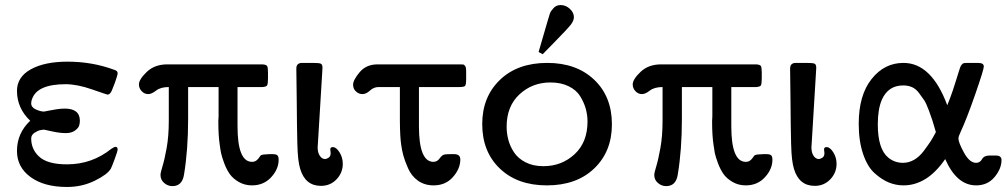

<svg xmlns="http://www.w3.org/2000/svg" viewBox="-20 -726 3969 757"><path d="M46.9 -130.9Q46.9 -200.7 99.1 -250Q47.4 -298.8 46.9 -367.2Q46.9 -422.4 101.3 -452.6Q155.8 -482.9 246.1 -482.9Q343.3 -482.9 429.2 -451.2Q444.3 -447.3 443.8 -437Q443.8 -433.1 440.4 -422.1Q437 -411.1 433.1 -400.1Q429.2 -389.2 424.8 -378.9L420.9 -369.1Q414.1 -353 403.8 -353Q401.9 -353 343 -373.5Q284.2 -394 238.8 -394Q127.9 -394 106.9 -336.9Q103 -328.1 103 -318.8Q103 -302.7 121.6 -294.4Q140.1 -286.1 153.8 -286.1Q155.8 -286.1 168.9 -289.1Q182.1 -292 201.2 -294.9Q220.2 -297.9 234.9 -297.9Q294.9 -297.9 294.9 -250Q294.9 -240.2 292 -230.7Q289.1 -221.2 275.6 -211.2Q262.2 -201.2 239 -201.2Q215.8 -201.2 185.1 -208L153.8 -214.8Q148.9 -214.8 138.9 -212.9Q128.9 -210.9 116 -202.4Q103 -193.8 103 -180.2Q103 -138.2 132.8 -109.9Q166 -77.6 245.1 -78.1Q342.3 -78.1 418.9 -139.2Q430.2 -147 436 -147Q443.8 -147 443.8 -136.2Q443.8 -130.4 431.9 -98.1Q419.9 -65.9 417 -61Q403.8 -38.1 353.5 -13.4Q303.2 11.2 244.1 11.2Q154.3 11.2 100.6 -27.8Q46.9 -66.9 46.9 -130.9Z M527.8 -393.1Q527.8 -413.1 558.8 -442.6Q589.8 -472.2 639.6 -472.2H1014.6Q1029.8 -471.2 1033.2 -465.6Q1036.6 -460 1036.6 -439.9V-418Q1036.6 -395 1033.2 -389.4Q1029.8 -383.8 1014.6 -382.8H916.5V-228Q916.5 -87.9 973.6 -87.9Q983.4 -87.9 990.5 -93Q997.6 -98.1 1002.2 -105.5Q1006.8 -112.8 1008.8 -113.8Q1015.6 -117.7 1041.5 -118.2H1055.7Q1068.8 -118.2 1073.7 -113.5Q1078.6 -108.9 1078.6 -96.2Q1078.6 -59.1 1049.1 -27.1Q1019.5 4.9 973.6 4.9Q944.8 4.9 921.6 -8.5Q898.4 -22 886 -39.6Q873.5 -57.1 864 -82.5Q854.5 -107.9 851.6 -122.6Q848.6 -137.2 846.7 -152.8Q840.8 -189.9 840.8 -248Q840.8 -252 841.3 -258.1Q841.8 -264.2 841.8 -268.1V-382.8H721.7V-256.8Q721.7 -135.7 705.6 -38.1Q698.7 7.8 659.7 7.8Q641.6 7.8 627.2 -4.6Q612.8 -17.1 612.8 -36.1Q612.8 -44.9 620.6 -70.1Q628.4 -95.2 637 -142.1Q645.5 -189 645.5 -251V-382.8Q613.3 -382.8 595.5 -368.9Q577.6 -355 564.5 -355Q549.3 -355 538.6 -366.5Q527.8 -377.9 527.8 -393.1Z M1148.4 -450.2V-456.1Q1148.4 -478 1171.4 -478Q1171.4 -478 1213.4 -478Q1237.3 -478 1244.4 -475.1Q1251.5 -472.2 1251.5 -459Q1251.5 -457 1251 -451.4Q1250.5 -445.8 1250.5 -441.9L1233.4 -160.2Q1233.4 -158.2 1232.9 -153.1Q1232.4 -147.9 1232.4 -145Q1232.4 -124 1241 -111.6Q1249.5 -99.1 1261.2 -99.1Q1268.1 -99.1 1275.9 -104.5Q1283.7 -109.9 1283.7 -122.1Q1283.7 -125 1283 -129.9Q1282.2 -134.8 1282.2 -137.2Q1282.2 -146 1292.5 -146Q1305.7 -146 1318.6 -125.5Q1331.5 -105 1331.5 -80.1Q1331.5 -44.9 1306.9 -19Q1282.2 6.8 1245.6 6.8Q1183.6 6.8 1163.6 -60.1Q1158.7 -76.2 1156 -99.1Q1153.3 -122.1 1152.3 -160.2Q1151.4 -198.2 1150.9 -233.6Q1150.4 -269 1149.9 -333.7Q1149.4 -398.4 1148.4 -450.2Z M1372.1 -392.1Q1372.1 -410.2 1397.9 -441.2Q1423.8 -472.2 1468.8 -472.2H1792Q1803.2 -472.2 1806.6 -471.7Q1810.1 -471.2 1814 -465.6Q1817.9 -460 1817.9 -448.2V-416Q1817.9 -393.1 1814 -387.9Q1810.1 -382.8 1791 -382.8H1631.8V-228Q1631.8 -87.9 1689 -87.9Q1704.1 -87.9 1713.9 -102.1Q1723.6 -116.2 1734.9 -117.2Q1742.7 -118.2 1757.8 -118.2H1771Q1794.9 -118.2 1794.9 -97.2Q1794.9 -61 1765.9 -28.1Q1736.8 4.9 1689.9 4.9Q1653.8 4.9 1627.9 -13.7Q1602.1 -32.2 1588.9 -62.5Q1575.7 -92.8 1570.3 -112.8Q1564.9 -132.8 1562 -153.8Q1557.1 -184.6 1556.6 -249V-382.8H1472.7Q1453.6 -382.8 1438.7 -368.9Q1423.8 -355 1408.7 -355Q1394.5 -355 1383.3 -365.5Q1372.1 -376 1372.1 -392.1Z M1881.3 -236.8Q1881.3 -343.8 1950.9 -410.9Q2020.5 -478 2137.7 -478Q2252.9 -478 2322.8 -411.6Q2392.6 -345.2 2392.6 -235.8Q2392.6 -128.9 2323 -62Q2253.4 4.9 2136.2 4.9Q2020 4.9 1950.7 -61.5Q1881.3 -127.9 1881.3 -236.8ZM1977.5 -226.1Q1977.5 -201.2 1983.9 -176Q1990.2 -150.9 2005.9 -126.5Q2021.5 -102.1 2051.5 -86.4Q2081.5 -70.8 2122.6 -70.8Q2194.3 -70.8 2245.4 -117.9Q2296.4 -165 2296.4 -247.1Q2296.4 -272 2289.6 -296.9Q2282.7 -321.8 2267.6 -346.4Q2252.4 -371.1 2221.9 -386Q2191.4 -400.9 2150.4 -400.9Q2078.6 -400.9 2028.1 -354Q1977.5 -307.1 1977.5 -226.1ZM2103.5 -521Q2105.5 -528.8 2139.6 -645Q2145.5 -665 2148.4 -673.6Q2151.4 -682.1 2162.4 -694.1Q2173.3 -706.1 2190.4 -706.1Q2210.4 -706.1 2226.6 -691.4Q2242.7 -676.8 2242.7 -658.2Q2242.7 -644 2229.5 -627.4Q2216.3 -610.8 2165.5 -559.1Q2137.7 -530.3 2119.6 -512.2Z M2474.6 -393.1Q2474.6 -413.1 2505.6 -442.6Q2536.6 -472.2 2586.4 -472.2H2961.4Q2976.6 -471.2 2980 -465.6Q2983.4 -460 2983.4 -439.9V-418Q2983.4 -395 2980 -389.4Q2976.6 -383.8 2961.4 -382.8H2863.3V-228Q2863.3 -87.9 2920.4 -87.9Q2930.2 -87.9 2937.3 -93Q2944.3 -98.1 2949 -105.5Q2953.6 -112.8 2955.6 -113.8Q2962.4 -117.7 2988.3 -118.2H3002.4Q3015.6 -118.2 3020.5 -113.5Q3025.4 -108.9 3025.4 -96.2Q3025.4 -59.1 2995.8 -27.1Q2966.3 4.9 2920.4 4.9Q2891.6 4.9 2868.4 -8.5Q2845.2 -22 2832.8 -39.6Q2820.3 -57.1 2810.8 -82.5Q2801.3 -107.9 2798.3 -122.6Q2795.4 -137.2 2793.5 -152.8Q2787.6 -189.9 2787.6 -248Q2787.6 -252 2788.1 -258.1Q2788.6 -264.2 2788.6 -268.1V-382.8H2668.5V-256.8Q2668.5 -135.7 2652.3 -38.1Q2645.5 7.8 2606.4 7.8Q2588.4 7.8 2574 -4.6Q2559.6 -17.1 2559.6 -36.1Q2559.6 -44.9 2567.4 -70.1Q2575.2 -95.2 2583.7 -142.1Q2592.3 -189 2592.3 -251V-382.8Q2560.1 -382.8 2542.2 -368.9Q2524.4 -355 2511.2 -355Q2496.1 -355 2485.4 -366.5Q2474.6 -377.9 2474.6 -393.1Z M3095.2 -450.2V-456.1Q3095.2 -478 3118.2 -478Q3118.2 -478 3160.2 -478Q3184.1 -478 3191.2 -475.1Q3198.2 -472.2 3198.2 -459Q3198.2 -457 3197.8 -451.4Q3197.3 -445.8 3197.3 -441.9L3180.2 -160.2Q3180.2 -158.2 3179.7 -153.1Q3179.2 -147.9 3179.2 -145Q3179.2 -124 3187.7 -111.6Q3196.3 -99.1 3208 -99.1Q3214.8 -99.1 3222.7 -104.5Q3230.5 -109.9 3230.5 -122.1Q3230.5 -125 3229.7 -129.9Q3229 -134.8 3229 -137.2Q3229 -146 3239.3 -146Q3252.4 -146 3265.4 -125.5Q3278.3 -105 3278.3 -80.1Q3278.3 -44.9 3253.7 -19Q3229 6.8 3192.4 6.8Q3130.4 6.8 3110.4 -60.1Q3105.5 -76.2 3102.8 -99.1Q3100.1 -122.1 3099.1 -160.2Q3098.1 -198.2 3097.7 -233.6Q3097.2 -269 3096.7 -333.7Q3096.2 -398.4 3095.2 -450.2Z M3365.7 -237.8Q3365.7 -350.6 3416.3 -414.3Q3466.8 -478 3542 -478Q3652.8 -478 3714.8 -311Q3727.1 -340.8 3736.3 -368.4Q3745.6 -396 3750.2 -411.4Q3754.9 -426.8 3759.3 -440.9Q3763.7 -455.1 3765.9 -460.9Q3768.1 -466.8 3772 -471.4Q3775.9 -476.1 3780.3 -477.1Q3784.7 -478 3793 -478H3835.9Q3858.9 -478 3858.9 -463.9Q3858.9 -451.7 3825.4 -355.2Q3792 -258.8 3767.1 -205.1Q3759.3 -189 3758.8 -180.2Q3758.8 -164.1 3780.8 -124Q3802.7 -84 3828.6 -84Q3843.8 -84 3851.8 -98.4Q3859.9 -112.8 3880.9 -112.8H3905.8Q3928.7 -112.8 3928.7 -95.2Q3928.7 -61 3901.4 -28.1Q3874 4.9 3828.6 4.9Q3752.4 4.9 3707 -98.1H3706.1Q3635.3 4.9 3542 4.9Q3512.2 4.9 3484.1 -6.6Q3456.1 -18.1 3428 -43.5Q3399.9 -68.8 3382.8 -119.4Q3365.7 -169.9 3365.7 -237.8ZM3440.9 -235.8Q3440.9 -137.7 3482.9 -104Q3507.8 -84 3540 -84Q3563 -84 3584 -95.9Q3605 -107.9 3622.8 -131.8Q3640.6 -155.8 3649.2 -168.9Q3657.7 -182.1 3669.9 -205.1Q3660.2 -238.3 3656.5 -250.2Q3652.8 -262.2 3642.3 -290.5Q3631.8 -318.8 3623.8 -330.8Q3615.7 -342.8 3603.3 -359.4Q3590.8 -376 3575.4 -382.6Q3560.1 -389.2 3541 -389.2Q3481.9 -389.2 3457 -333Q3440.9 -295.9 3440.9 -235.8Z"/></svg>

Font: CMU Concrete
Style: Bold
Weight: 700
Version: Version 0.7.0